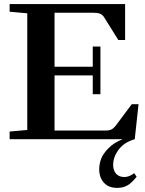

<svg xmlns="http://www.w3.org/2000/svg" viewBox="-20 -683 713 942"><path d="M27.3 0V-37.6L113.8 -45.4V-617.7L27.3 -625.5V-663.1H593.8V-486.8H560.5L491.2 -597.7Q483.4 -610.4 471.7 -615.5Q460 -620.6 435.5 -620.6H247.6V-355.5H435.1V-454.6H472.7V-220.7H435.1V-313H247.6V-42.5H498.5Q516.6 -42.5 527.6 -48.3Q538.6 -54.2 550.3 -69.8L626.5 -171.9H659.7L641.1 0Q589.8 14.6 562.5 50.8Q535.2 86.9 535.2 126Q535.2 153.3 549.6 169.4Q564 185.5 590.3 185.5Q615.2 185.5 638.2 166.5L650.4 184.1Q627 213.9 605.7 226.3Q584.5 238.8 554.7 238.8Q513.2 238.8 490 213.6Q466.8 188.5 466.8 147Q466.8 121.1 476.3 95.9Q485.8 70.8 512.7 43.7Q539.6 16.6 581.5 0Z"/></svg>

Font: Elstob 8pt SemiBold
Style: Regular
Weight: 600
Designer: Peter S. Baker
Version: Version 1.015